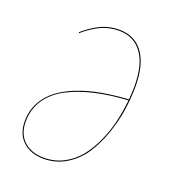

<svg xmlns="http://www.w3.org/2000/svg" viewBox="-105 -608 631 699"><g transform="rotate(20 211.0 -258.0)"><path d="M240.7 -525.9Q300.3 -525.9 333 -481Q365.7 -436 365.7 -351.1Q365.7 -305.2 358.4 -257.3Q351.1 -209.5 333.7 -160.9Q316.4 -112.3 291.3 -74.7Q266.1 -37.1 226.8 -13.4Q187.5 10.3 140.1 10.3Q90.8 10.3 60.3 -17.6Q29.8 -45.4 29.8 -95.2Q29.8 -135.3 47.1 -168Q64.5 -200.7 94.2 -223.4Q124 -246.1 166.3 -262.5Q208.5 -278.8 256.1 -287.4Q303.7 -295.9 359.4 -299.3Q361.8 -329.6 361.8 -351.1Q361.8 -434.1 330.1 -478Q298.3 -522 240.7 -522Q203.1 -522 172.1 -507.8Q141.1 -493.7 106 -463.9L104 -466.8Q139.6 -497.1 171.1 -511.5Q202.6 -525.9 240.7 -525.9ZM140.1 6.3Q181.6 6.3 216.6 -12Q251.5 -30.3 275.4 -60.1Q299.3 -89.8 317.4 -130.1Q335.4 -170.4 345 -211.2Q354.5 -252 358.9 -295.4Q289.1 -291.5 231.7 -278.3Q174.3 -265.1 129.2 -241.7Q84 -218.3 58.8 -180.9Q33.7 -143.6 33.7 -95.2Q33.7 -46.9 63 -20.3Q92.3 6.3 140.1 6.3Z"/></g></svg>

Font: Fira Sans Compressed Four
Style: Italic
Weight: 100
Width: 3
Italic angle: -8°
Designer: Carrois Corporate & Edenspiekermann AG
Foundry: Carrois Corporate GbR & Edenspiekermann AG
Version: Version 4.203;PS 004.203;hotconv 1.0.88;makeotf.lib2.5.64775